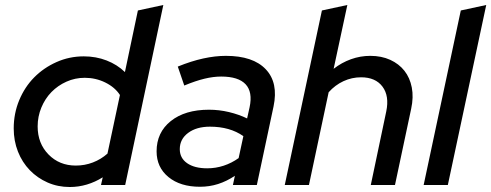

<svg xmlns="http://www.w3.org/2000/svg" viewBox="-20 -742 1970 770"><path d="M385 0 392 -31Q362 -12 328.5 -2Q295 8 260 8Q212 8 171 -10Q130 -28 99.5 -59.5Q69 -91 52 -134Q35 -177 35 -227Q35 -287 57 -340Q79 -393 117 -431.5Q155 -470 206.5 -493Q258 -516 316 -516Q365 -516 407.5 -499.5Q450 -483 481 -453L533 -700L635 -722L482 0ZM131 -235Q131 -167 174.5 -122.5Q218 -78 284 -78Q320 -78 352.5 -90.5Q385 -103 411 -126L461 -361Q441 -392 402.5 -411Q364 -430 320 -430Q281 -430 246.5 -414.5Q212 -399 186.5 -373Q161 -347 146 -311Q131 -275 131 -235Z M782 7Q703 7 655.5 -32Q608 -71 608 -135Q608 -211 665 -256.5Q722 -302 818 -302Q859 -302 898.5 -292.5Q938 -283 971 -267L981 -312Q994 -373 965 -404Q936 -435 867 -435Q836 -435 800.5 -426.5Q765 -418 719 -399L693 -475Q747 -497 795 -507.5Q843 -518 886 -518Q995 -518 1046 -464Q1097 -410 1077 -315L1010 0H914L922 -37Q889 -15 854.5 -4Q820 7 782 7ZM701 -144Q701 -108 730.5 -87.5Q760 -67 811 -67Q845 -67 877 -77.5Q909 -88 937 -108L956 -196Q929 -215 895.5 -224.5Q862 -234 822 -234Q768 -234 734.5 -209Q701 -184 701 -144Z M1122 0 1271 -700 1373 -722 1318 -466Q1350 -491 1387.5 -504.5Q1425 -518 1465 -518Q1510 -518 1545 -502Q1580 -486 1602 -458Q1624 -430 1631.5 -391Q1639 -352 1629 -306L1564 0H1467L1529 -295Q1542 -357 1514 -394.5Q1486 -432 1428 -432Q1391 -432 1357.5 -416.5Q1324 -401 1298 -372L1219 0Z M1930 -722 1776 0H1679L1828 -700Z"/></svg>

Font: Red Hat Display Medium
Style: Italic
Weight: 500
Italic angle: -12°
Designer: Pentagram / MCKL
Foundry: Pentagram / MCKL
Version: Version 1.003; Red Hat Display Medium Italic